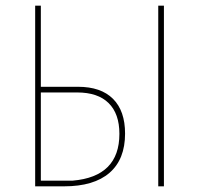

<svg xmlns="http://www.w3.org/2000/svg" viewBox="-20 -657 729 677"><path d="M104 0V-637H124V-351H255Q336 -351 378.5 -308.5Q421 -266 421 -186Q421 -95 366 -47.5Q311 0 206 0ZM558 -637V0H538V-637ZM252 -331H124V-20H236Q401 -34 401 -185Q401 -256 363 -293.5Q325 -331 252 -331Z"/></svg>

Font: Alegreya Sans SC Thin
Style: Regular
Weight: 100
Designer: Juan Pablo del Peral
Foundry: Huerta Tipografica
Version: Version 2.007